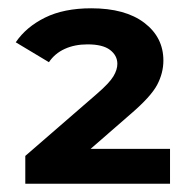

<svg xmlns="http://www.w3.org/2000/svg" viewBox="-20 -770 470 463"><path d="M41 -327V-394L214 -544Q244 -570 253.5 -586Q263 -602 263 -616Q263 -636 245.5 -649.5Q228 -663 191 -663Q160 -663 136 -652Q112 -641 98 -620L18 -668Q43 -705 88.5 -727.5Q134 -750 200 -750Q282 -750 328 -715Q374 -680 374 -624Q374 -594 359 -565.5Q344 -537 295 -495L156 -374L133 -411H390V-327Z"/></svg>

Font: MOST Montserrat
Style: Bold
Weight: 700
Designer: Julieta Ulanovsky
Foundry: Julieta Ulanovsky
Version: Version 8.000;March 11, 2024;FontCreator 15.0.0.2926 64-bit